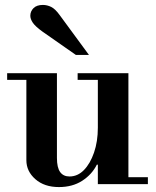

<svg xmlns="http://www.w3.org/2000/svg" viewBox="-20 -747 632 779"><path d="M219 12Q160 12 123.5 -20Q87 -52 87 -97V-435H211V-106Q211 -67 224 -49Q237 -31 262 -31Q295 -31 320.5 -57Q346 -83 361.5 -128Q377 -173 377 -229L397 -79H373Q353 -39 313.5 -13.5Q274 12 219 12ZM377 0V-28H580V0ZM9 -423V-450H211V-423ZM377 -16V-435H501V-16ZM295 -423V-450H501V-423ZM288 -524 152 -619Q123 -640 113 -655Q103 -670 103 -683Q103 -701 116 -714Q129 -727 154 -727Q171 -727 187.5 -719Q204 -711 222 -686L341 -524Z"/></svg>

Font: Libre Bodoni Medium
Style: Regular
Weight: 500
Designer: Pablo Impallari, Rodrigo Fuenzalida
Foundry: Impallari Type
Version: Version 2.005;gftools[0.9.23]